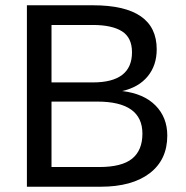

<svg xmlns="http://www.w3.org/2000/svg" viewBox="-20 -708 707 728"><path d="M614.3 -193.8Q614.3 -102.1 547.4 -51Q480.5 0 361.3 0H82V-688H332Q574.2 -688 574.2 -521Q574.2 -460 540 -418.5Q505.9 -377 443.4 -362.8Q525.4 -353 569.8 -307.9Q614.3 -262.7 614.3 -193.8ZM480.5 -509.8Q480.5 -565.4 442.4 -589.4Q404.3 -613.3 332 -613.3H175.3V-395.5H332Q480.5 -395.5 480.5 -509.8ZM520 -201.2Q520 -322.8 349.1 -322.8H175.3V-74.7H356.4Q441.9 -74.7 481 -106.4Q520 -138.2 520 -201.2Z"/></svg>

Font: Arimo Nerd Font
Style: Regular
Weight: 400
Designer: Steve Matteson
Foundry: Monotype Imaging Inc.
Version: Version 1.33;Nerd Fonts 3.2.1